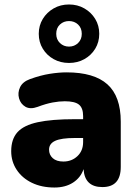

<svg xmlns="http://www.w3.org/2000/svg" viewBox="-20 -826 608 857"><path d="M288 -545Q250 -545 219.5 -562Q189 -579 171 -608.5Q153 -638 153 -675Q153 -712 171 -741.5Q189 -771 219.5 -788.5Q250 -806 288 -806Q326 -806 356.5 -788.5Q387 -771 405 -741.5Q423 -712 423 -675Q423 -638 405 -608.5Q387 -579 356.5 -562Q326 -545 288 -545ZM288 -618Q312 -618 328.5 -634Q345 -650 345 -675Q345 -701 328.5 -716.5Q312 -732 288 -732Q264 -732 247.5 -716.5Q231 -701 231 -675Q231 -650 247.5 -634Q264 -618 288 -618ZM223 11Q166 11 122.5 -10Q79 -31 54.5 -68Q30 -105 30 -151Q30 -205 58 -236Q86 -267 148.5 -280.5Q211 -294 313 -294H351V-308Q351 -344 332.5 -359Q314 -374 269 -374Q244 -374 214.5 -368.5Q185 -363 148 -349Q115 -337 93.5 -349.5Q72 -362 65 -387Q58 -412 69.5 -436.5Q81 -461 114 -473Q161 -490 202 -496.5Q243 -503 277 -503Q400 -503 459.5 -449.5Q519 -396 519 -283V-81Q519 9 437 9Q358 9 353 -71Q340 -33 306 -11Q272 11 223 11ZM351 -210H313Q254 -210 226.5 -197.5Q199 -185 199 -158Q199 -135 215.5 -120Q232 -105 263 -105Q300 -105 325.5 -129Q351 -153 351 -192Z"/></svg>

Font: Chiron GoRound TC H
Style: Regular
Weight: 900
Designer: Ryoko NISHIZUKA 西塚涼子 (kana, bopomofo & ideographs); Paul D. Hunt (Latin, Greek & Cyrillic); Sandoll Communications 산돌커뮤니
Foundry: Adobe
Version: Version 1.000;hotconv 1.1.1;makeotfexe 2.6.0